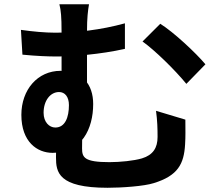

<svg xmlns="http://www.w3.org/2000/svg" viewBox="-20 -829 1040 905"><path d="M399.6 -809H259.9C267.5 -780.2 270.1 -746.2 270.1 -683.4C270.3 -629.8 270.5 -496.2 270.3 -428.2L390.1 -381.2C390.1 -448.8 389.9 -635.5 390.1 -683.4C390.1 -743.2 394.5 -780.2 399.6 -809ZM735.5 -716.9 651.8 -633.5C709.5 -592.4 803.7 -500.5 858.4 -433.7L948.3 -525.9C903 -580 798.3 -677.7 735.5 -716.9ZM78.7 -688.2 85.7 -571.4C151.5 -564.9 206.1 -562.7 248.7 -562.7C321 -562.7 452.8 -572.5 568.8 -598.7V-719.1C454.1 -687.5 339.3 -674.9 239.9 -674.9C193.2 -674.9 133.9 -680.3 78.7 -688.2ZM368.4 -223.9 246 -187.6C245.1 -160.7 243.9 -122.3 243.9 -87.6C243.9 -18 253.7 56.1 487.2 56.1C555.1 56.1 659.4 48.6 704.5 34.2C819.6 -0.9 847 -57.4 852.4 -147.6C854.9 -189.4 853.9 -212.9 853.7 -265.1L715.4 -306.7C721.7 -260.3 722.7 -222.7 722.7 -183.5C722.7 -132.1 701.2 -98.3 649.2 -82.5C611.3 -71.2 546.3 -64.7 496 -64.7C377.8 -64.7 366.8 -86.5 366.8 -129.6C366.8 -160.3 367.7 -202.9 368.4 -223.9ZM419.2 -338.8C419.2 -430.9 368.2 -495.2 265.8 -495.2C157.3 -495.2 80.7 -406.3 80.7 -287.6C80.7 -160 155.3 -108.5 228.1 -108.5C365.2 -108.5 419.2 -221.9 419.2 -338.8ZM240.7 -227.9C212.1 -227.9 185.5 -253.5 185.5 -297.3C185.5 -355.7 218 -395.2 258.3 -395.2C286.3 -395.2 304.9 -372.5 304.9 -333.4C304.9 -276.7 287.2 -227.9 240.7 -227.9Z"/></svg>

Font: Source Han Sans JP VF
Style: Regular
Weight: 250
Designer: Ryoko NISHIZUKA 西塚涼子 (kana, bopomofo & ideographs); Paul D. Hunt (Latin, Greek & Cyrillic); Sandoll Communications 산돌커뮤니
Foundry: Adobe
Version: Version 2.004;hotconv 1.0.118;makeotfexe 2.5.65603